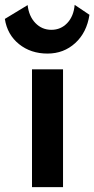

<svg xmlns="http://www.w3.org/2000/svg" viewBox="-60 -772 389 792"><path d="M136 -551Q67 -551 18.5 -590Q-30 -629 -40 -694L54 -751Q59 -705 86 -677Q113 -649 152 -649Q191 -649 217.5 -677Q244 -705 248 -752L309 -711Q298 -638 250.5 -594.5Q203 -551 136 -551ZM72 0V-486H200V0Z"/></svg>

Font: Cantarell
Style: Bold
Weight: 700
Designer: Dave Crossland, Nikolaus Waxweiler, Florian Fecher, Jacques Le Bailly, Eben Sorkin, Alexei Vanyashin, Alexios Zavras, Em
Version: Version 0.303